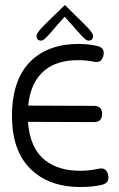

<svg xmlns="http://www.w3.org/2000/svg" viewBox="-20 -744 475 769"><path d="M240 -724 169 -655C132 -619 126 -607 126 -598C127 -587 133 -582 144 -581C151 -582 156 -585 161 -590C168 -596 177 -606 190 -621C202 -636 218 -654 239 -677L289 -621C302 -606 311 -596 318 -590C323 -585 328 -582 335 -581C346 -582 352 -587 353 -598C353 -607 347 -619 310 -655C291 -673 268 -696 240 -724ZM413 -44C408 -65 395 -73 374 -68C351 -63 327 -60 302 -60C243 -60 197 -74 162 -101C120 -134 97 -186 92 -256L356 -255C378 -255 389 -266 389 -288C389 -309 378 -320 356 -320L93 -321C99 -385 122 -433 161 -464C194 -490 237 -503 292 -503C315 -503 336 -501 355 -497C376 -492 389 -500 394 -521C399 -542 391 -555 369 -560C348 -565 322 -568 293 -568C223 -568 166 -550 121 -515C59 -466 28 -387 28 -280C28 -175 59 -99 122 -50C169 -13 229 5 302 5C335 5 364 2 389 -4C410 -9 418 -23 413 -44Z"/></svg>

Font: GFS Philostratos
Style: Regular
Weight: 400
Designer: George D. Matthiopoulos
Foundry: George D. Matthiopoulos
Version: Version 1.000